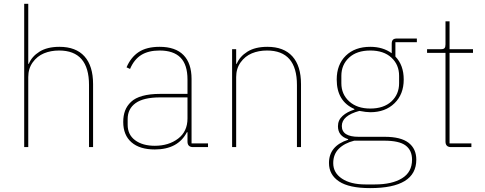

<svg xmlns="http://www.w3.org/2000/svg" viewBox="-20 -760 2506 992"><path d="M105 0V-740.2H126V-430.2H128.9Q144 -467.8 183.8 -492.9Q223.6 -518.1 287.1 -518.1Q372.1 -518.1 416.5 -468.8Q460.9 -419.4 460.9 -325.2V0H439.9V-320.8Q439.9 -499 285.2 -499Q242.2 -499 207 -484.4Q171.9 -469.7 148.9 -437.7Q126 -405.8 126 -361.8V0Z M779.8 12.2Q701.7 12.2 659.2 -24.9Q616.7 -62 616.7 -129.9Q616.7 -162.6 626.2 -188Q635.7 -213.4 657 -233.6Q678.2 -253.9 716.1 -264.4Q753.9 -274.9 806.6 -274.9H948.7V-349.1Q948.7 -425.8 912.6 -462.4Q876.5 -499 804.7 -499Q747.1 -499 710 -476.1Q672.9 -453.1 651.9 -403.8L633.8 -412.1Q655.8 -463.9 696.5 -491Q737.3 -518.1 804.7 -518.1Q886.2 -518.1 928 -475.6Q969.7 -433.1 969.7 -352.1V-19H1054.7V0H977.5Q948.7 0 948.7 -28.8V-77.1H945.8Q899.4 12.2 779.8 12.2ZM779.8 -6.8Q851.6 -6.8 900.1 -43.7Q948.7 -80.6 948.7 -147.9V-256.8H807.6Q721.7 -256.8 680.7 -227.3Q639.6 -197.8 639.6 -145V-115.2Q639.6 -64 678.2 -35.4Q716.8 -6.8 779.8 -6.8Z M1179.2 0V-505.9H1200.2V-430.2H1203.1Q1218.3 -467.8 1258.1 -492.9Q1297.9 -518.1 1361.3 -518.1Q1446.3 -518.1 1490.7 -468.8Q1535.2 -419.4 1535.2 -325.2V0H1514.2V-320.8Q1514.2 -499 1359.4 -499Q1316.4 -499 1281.2 -484.4Q1246.1 -469.7 1223.1 -437.7Q1200.2 -405.8 1200.2 -361.8V0Z M1892.1 211.9Q1784.2 211.9 1731.9 177.5Q1679.7 143.1 1679.7 82Q1679.7 -5.9 1778.8 -38.1V-41Q1726.1 -57.1 1726.1 -107.9Q1726.1 -139.6 1750 -161.1Q1773.9 -182.6 1811 -193.8V-196.8Q1719.7 -236.8 1719.7 -349.1Q1719.7 -426.3 1766.6 -472.2Q1813.5 -518.1 1893.1 -518.1Q1958.5 -518.1 2003.9 -484.9V-534.2Q2003.9 -548.3 2010.3 -554.7Q2016.6 -561 2030.8 -561H2133.8V-542H2022.9V-467.8Q2065.9 -423.3 2065.9 -349.1Q2065.9 -272.9 2018.3 -226.6Q1970.7 -180.2 1893.1 -180.2Q1872.1 -180.2 1836.9 -187Q1746.1 -162.6 1746.1 -108.9Q1746.1 -53.2 1833 -53.2H1967.8Q2051.3 -53.2 2091.1 -22.2Q2130.9 8.8 2130.9 64.9Q2130.9 211.9 1892.1 211.9ZM1893.1 -199.2Q1962.4 -199.2 2002.2 -235.8Q2042 -272.5 2042 -330.1V-368.2Q2042 -425.8 2002.2 -462.4Q1962.4 -499 1893.1 -499Q1823.2 -499 1783.4 -462.2Q1743.7 -425.3 1743.7 -368.2V-330.1Q1743.7 -272.9 1784.2 -236.1Q1824.7 -199.2 1893.1 -199.2ZM1867.7 192.9H1917Q2005.4 192.9 2057.1 161.1Q2108.9 129.4 2108.9 64.9Q2108.9 16.6 2075.7 -8.3Q2042.5 -33.2 1964.8 -33.2H1810.1Q1759.8 -20.5 1730.7 8.3Q1701.7 37.1 1701.7 83Q1701.7 132.8 1746.6 162.8Q1791.5 192.9 1867.7 192.9Z M2310.5 0Q2281.7 0 2281.7 -28.8V-486.8H2186.5V-505.9H2258.8Q2272 -505.9 2276.9 -511.5Q2281.7 -517.1 2281.7 -530.8V-649.9H2302.7V-505.9H2423.8V-486.8H2302.7V-19H2415.5V0Z"/></svg>

Font: Anuphan Thin
Style: Regular
Weight: 250
Designer: Mike Abbink, Paul van der Laan, Pieter van Rosmalen, Mint Tantisuwanna
Foundry: Bold Monday; Cadson Demak
Version: Version 3.002;hotconv 1.0.109;makeotfexe 2.5.65596